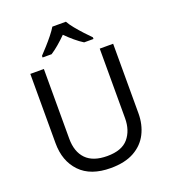

<svg xmlns="http://www.w3.org/2000/svg" viewBox="-167 -1066 1064 1198"><g transform="rotate(-20 365.5 -467.0)"><path d="M640 -252Q640 -178 610 -118.5Q580 -59 518.5 -24.5Q457 10 362 10Q229 10 159.5 -62.5Q90 -135 90 -254V-714H180V-251Q180 -164 226.5 -116Q273 -68 367 -68Q464 -68 507.5 -119.5Q551 -171 551 -252V-714H640ZM410 -944Q422 -922 444.5 -894.5Q467 -867 491.5 -840.5Q516 -814 535 -795V-784H473Q447 -800 419 -823.5Q391 -847 364 -874Q337 -847 310 -824Q283 -801 257 -784H197V-795Q216 -815 239.5 -841Q263 -867 285 -894.5Q307 -922 320 -944Z"/></g></svg>

Font: Noto Sans Ugaritic
Style: Regular
Weight: 400
Designer: Monotype Design Team
Foundry: Monotype Imaging Inc.
Version: Version 2.001; ttfautohint (v1.8.4.7-5d5b)